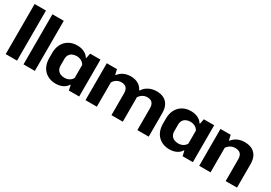

<svg xmlns="http://www.w3.org/2000/svg" viewBox="19 -1570 3413 2420"><g transform="rotate(30 1726.0 -360.0)"><path d="M46 0V-729H211V0Z M305 0V-729H470V0Z M776 9Q724 9 681.5 -8Q639 -25 608.5 -56.5Q578 -88 562 -132.5Q546 -177 546 -231V-307Q546 -379 574.5 -432.5Q603 -486 654.5 -516Q706 -546 776 -546Q833 -546 877.5 -524Q922 -502 943 -465H950L965 -537H1115V0H965L949 -73H943Q922 -35 877.5 -13Q833 9 776 9ZM835 -111Q874 -111 904 -128Q934 -145 949 -174V-363Q934 -392 904 -409Q874 -426 835 -426Q800 -426 773 -413Q746 -400 731.5 -375.5Q717 -351 717 -317V-221Q717 -187 731.5 -162Q746 -137 773 -124Q800 -111 835 -111Z M1207 0V-537H1355L1372 -464H1379Q1409 -505 1454.5 -525.5Q1500 -546 1554 -546Q1617 -546 1662 -520.5Q1707 -495 1730 -447H1738Q1767 -495 1818.5 -520.5Q1870 -546 1931 -546Q1994 -546 2037.5 -522.5Q2081 -499 2104 -453.5Q2127 -408 2127 -342V0H1962V-320Q1962 -353 1951 -376Q1940 -399 1919 -410.5Q1898 -422 1866 -422Q1841 -422 1819 -413.5Q1797 -405 1779.5 -390Q1762 -375 1749 -354Q1750 -347 1750 -339.5Q1750 -332 1750 -325V0H1585V-320Q1585 -353 1574 -376Q1563 -399 1541.5 -410.5Q1520 -422 1489 -422Q1451 -422 1421 -403.5Q1391 -385 1372 -353V0Z M2431 9Q2379 9 2336.5 -8Q2294 -25 2263.5 -56.5Q2233 -88 2217 -132.5Q2201 -177 2201 -231V-307Q2201 -379 2229.5 -432.5Q2258 -486 2309.5 -516Q2361 -546 2431 -546Q2488 -546 2532.5 -524Q2577 -502 2598 -465H2605L2620 -537H2770V0H2620L2604 -73H2598Q2577 -35 2532.5 -13Q2488 9 2431 9ZM2490 -111Q2529 -111 2559 -128Q2589 -145 2604 -174V-363Q2589 -392 2559 -409Q2529 -426 2490 -426Q2455 -426 2428 -413Q2401 -400 2386.5 -375.5Q2372 -351 2372 -317V-221Q2372 -187 2386.5 -162Q2401 -137 2428 -124Q2455 -111 2490 -111Z M2862 0V-537H3010L3027 -464H3034Q3064 -504 3109.5 -525Q3155 -546 3211 -546Q3278 -546 3322.5 -521.5Q3367 -497 3389.5 -452Q3412 -407 3412 -343V0H3247V-320Q3247 -353 3235.5 -376Q3224 -399 3202 -410.5Q3180 -422 3147 -422Q3107 -422 3076.5 -404Q3046 -386 3027 -357V0Z"/></g></svg>

Font: Hubot Sans Condensed ExtraLight
Style: Bold
Weight: 700
Version: Version 2.000